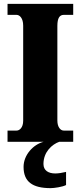

<svg xmlns="http://www.w3.org/2000/svg" viewBox="-20 -734 416 994"><path d="M19 0H206C152 14 102 68 102 130C102 206 147 240 242 240C260 240 303 234 322 224V156C301 161 282 164 266 164C231 164 205 149 205 115C205 52 250 13 287 0H359V-58H310C293 -58 277 -76 277 -110V-600C277 -641 289 -657 310 -657H359V-714H19V-657H66C81 -657 100 -641 100 -601V-109C100 -73 81 -58 66 -58H19Z"/></svg>

Font: Noto Serif Ethiopic Condensed Black
Style: Regular
Weight: 900
Width: 3
Designer: Monotype Design Team
Foundry: Monotype Imaging Inc.
Version: Version 2.102